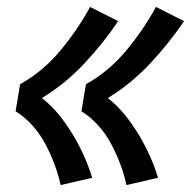

<svg xmlns="http://www.w3.org/2000/svg" viewBox="-20 -622 551 554"><path d="M345 -88Q338 -120 326.5 -150Q315 -180 300 -208Q285 -236 263.5 -260Q242 -284 215 -301L228 -379Q262 -398 291 -422.5Q320 -447 344.5 -476.5Q369 -506 390.5 -537.5Q412 -569 430 -602L511 -561Q467 -496 412.5 -438Q358 -380 291 -339Q318 -318 339.5 -291.5Q361 -265 379 -235.5Q397 -206 411.5 -174Q426 -142 436 -109ZM155 -88Q148 -120 136.5 -150Q125 -180 110 -208Q95 -236 73.5 -260Q52 -284 25 -301L38 -379Q72 -398 101 -422.5Q130 -447 154.5 -476.5Q179 -506 200.5 -537.5Q222 -569 240 -602L321 -561Q277 -496 222.5 -438Q168 -380 101 -339Q128 -318 149.5 -291.5Q171 -265 189 -235.5Q207 -206 221.5 -174Q236 -142 246 -109Z"/></svg>

Font: Iosevka Curly Slab HvObl
Style: Regular
Weight: 900
Italic angle: -9°
Monospace: yes
Designer: Belleve Invis
Foundry: Belleve Invis
Version: Version 11.1.0; ttfautohint (v1.8.3)